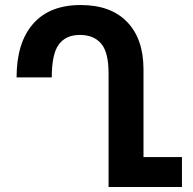

<svg xmlns="http://www.w3.org/2000/svg" viewBox="-20 -744 766 764"><path d="M704 -119V0H412V-452Q412 -536 382.5 -570.5Q353 -605 298 -605Q242 -605 214 -567Q186 -529 186 -436H46Q46 -574 111.5 -649Q177 -724 301 -724Q421 -724 486 -656.5Q551 -589 551 -468V-119Z"/></svg>

Font: Noto Sans Armenian SemiCondensed
Style: Bold
Weight: 700
Width: 4
Designer: Monotype Design Team
Foundry: Monotype Imaging Inc.
Version: Version 2.008; ttfautohint (v1.8.4.7-5d5b)